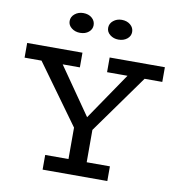

<svg xmlns="http://www.w3.org/2000/svg" viewBox="-96 -992 997 1079"><g transform="rotate(10 403.0 -453.0)"><path d="M374.5 -232.3 86.8 -630H208.4L414.4 -333.5L615.8 -629H714.3L430.3 -232.3ZM219.3 0V-83.8H588.6V0ZM352.2 -36.3V-303H456.1V-36.3ZM10.3 -602.2V-686H325.8V-602.2ZM481 -602.2V-686H796.1V-602.2ZM511.5 -793.5Q484.1 -793.5 463.8 -809.4Q443.6 -825.3 443.6 -848.9Q443.6 -873.5 463.8 -889.9Q484.1 -906.3 511.5 -906.3Q541.1 -906.3 560.9 -889.9Q580.6 -873.5 580.6 -848.9Q580.6 -825.3 560.9 -809.4Q541.1 -793.5 511.5 -793.5ZM292.4 -793.5Q264.4 -793.5 244.1 -809.4Q223.8 -825.3 223.8 -848.9Q223.8 -873.5 244.1 -889.9Q264.4 -906.3 292.4 -906.3Q322.5 -906.3 341.6 -889.9Q360.8 -873.5 360.8 -848.9Q360.8 -825.3 341.6 -809.4Q322.5 -793.5 292.4 -793.5Z"/></g></svg>

Font: BioRhyme ExtraBold
Style: Regular
Weight: 800
Designer: Aoife Mooney
Foundry: Aoife Mooney Type
Version: Version 1.600;gftools[0.9.33]